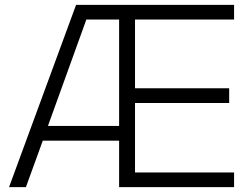

<svg xmlns="http://www.w3.org/2000/svg" viewBox="-20 -765 1026 785"><path d="M86 0 155 -190H467V0H937V-60H532V-344H917V-404H532V-685H937V-745H291L17 0ZM333 -685H467V-250H176Z"/></svg>

Font: Plus Jakarta Sans Light
Style: Regular
Weight: 300
Designer: Gumpita Rahayu
Foundry: Tokotype
Version: Version 2.071;gftools[0.9.30]